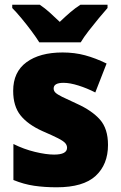

<svg xmlns="http://www.w3.org/2000/svg" viewBox="-20 -786 513 816"><path d="M439 -170Q439 -87 386.5 -38.5Q334 10 221 10Q169 10 125 3.5Q81 -3 37 -21V-174Q81 -152 128.5 -140.5Q176 -129 210 -129Q265 -129 265 -158Q265 -169 257 -178Q249 -187 226.5 -198.5Q204 -210 160 -229Q98 -257 67 -296Q36 -335 36 -400Q36 -480 92.5 -521.5Q149 -563 246 -563Q297 -563 341.5 -551Q386 -539 433 -516L385 -393Q350 -411 313.5 -422.5Q277 -434 250 -434Q208 -434 208 -410Q208 -400 215.5 -392.5Q223 -385 244 -374.5Q265 -364 307 -345Q371 -316 405 -277.5Q439 -239 439 -170ZM147 -606Q134 -627 113.5 -654.5Q93 -682 71 -708.5Q49 -735 32 -752V-766H149Q171 -751 190.5 -733.5Q210 -716 234 -693Q258 -716 279 -734Q300 -752 322 -766H437V-752Q421 -734 399.5 -708Q378 -682 357 -655Q336 -628 323 -606Z"/></svg>

Font: Noto Sans Tamil SemiCondensed Black
Style: Regular
Weight: 900
Width: 4
Designer: Jelle Bosma - Monotype Design Team
Foundry: Monotype Imaging Inc.
Version: Version 2.004; ttfautohint (v1.8.4.7-5d5b)